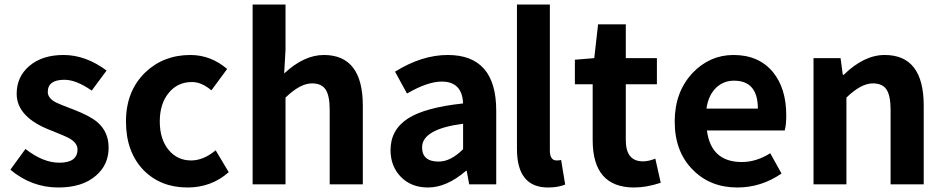

<svg xmlns="http://www.w3.org/2000/svg" viewBox="-20 -818 4192 852"><path d="M26 -65 93 -157Q171 -96 243 -96Q324 -96 324 -155Q324 -183 288 -204Q270 -214 207 -239Q54 -297 54 -402Q54 -478 111 -526Q168 -574 262 -574Q360 -574 453 -505L387 -416Q318 -464 266 -464Q192 -464 192 -410Q192 -383 227 -364Q240 -357 306 -332Q379 -304 412 -276Q462 -233 462 -163Q462 -86 405 -38Q345 14 239 14Q120 14 26 -65Z M617 -63Q539 -144 539 -279Q539 -414 625 -497Q706 -574 825 -574Q915 -574 988 -512L918 -417Q875 -454 832 -454Q768 -454 729 -406Q689 -358 689 -279Q689 -201 728 -153Q767 -106 828 -106Q883 -106 937 -151L995 -54Q918 14 812 14Q693 14 617 -63Z M1101 -798H1247V-597L1241 -492Q1329 -574 1417 -574Q1590 -574 1590 -349V0H1443V-331Q1443 -395 1424 -422Q1406 -448 1364 -448Q1312 -448 1247 -385V0H1101Z M1759 -33Q1713 -80 1713 -152Q1713 -242 1790 -292Q1866 -341 2035 -359Q2031 -456 1940 -456Q1878 -456 1786 -403L1733 -500Q1852 -574 1967 -574Q2182 -574 2182 -327V0H2062L2051 -60H2048Q1962 14 1879 14Q1805 14 1759 -33ZM2035 -156V-269Q1853 -245 1853 -164Q1853 -101 1927 -101Q1980 -101 2035 -156Z M2274 -157V-798H2420V-150Q2420 -106 2450 -106Q2460 -106 2470 -108L2488 1Q2456 14 2412 14Q2274 14 2274 -157Z M2610 -196V-444H2531V-553L2617 -560L2634 -710H2757V-560H2895V-444H2757V-196Q2757 -102 2833 -102Q2858 -102 2888 -114L2912 -7Q2849 14 2794 14Q2610 14 2610 -196Z M3055 -64Q2974 -144 2974 -279Q2974 -410 3054 -495Q3130 -574 3235 -574Q3347 -574 3410 -498Q3469 -426 3469 -306Q3469 -262 3462 -239H3117Q3135 -99 3272 -99Q3336 -99 3398 -138L3448 -48Q3358 14 3252 14Q3132 14 3055 -64ZM3343 -336Q3343 -460 3237 -460Q3191 -460 3158 -429Q3123 -395 3115 -336Z M3590 -560H3710L3720 -486H3724Q3814 -574 3906 -574Q4079 -574 4079 -349V0H3932V-331Q3932 -395 3913 -422Q3895 -448 3853 -448Q3801 -448 3736 -385V0H3590Z"/></svg>

Font: KaiGen Gothic SC Bold
Style: Bold
Weight: 700
Designer: Ryoko NISHIZUKA Ë•øÂ°öÊ∂ºÂ≠ê (kana & ideographs); Paul D. Hunt (Latin, Greek & Cyrillic); Wenlong ZHANG Âº†ÊñáÈæô (bopom
Version: Version 1.001 October 10, 2014